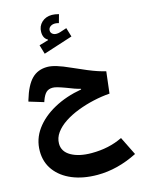

<svg xmlns="http://www.w3.org/2000/svg" viewBox="-174 -1018 1064 1441"><g transform="rotate(-15 358.0 -297.5)"><path d="M430.7 -914.1 412.6 -849.1Q396.5 -854 383.3 -854Q360.8 -854 345.9 -842.5Q331.1 -831.1 331.1 -812.5Q331.1 -796.9 343.5 -786.6Q356 -776.4 374.5 -776.4Q381.3 -776.4 388.4 -777.3Q395.5 -778.3 403.3 -780.8L456.5 -798.3L477.5 -728L250.5 -654.8L229.5 -726.1L300.8 -746.6V-751.5Q266.6 -770 266.6 -818.8Q266.6 -863.8 297.9 -893.1Q329.1 -922.4 377.9 -922.4Q389.6 -922.4 402.6 -920.2Q415.5 -918 430.7 -914.1ZM242.2 -554.2Q272.5 -554.2 313.5 -542Q354.5 -529.8 421.4 -499.5Q483.4 -471.7 527.1 -453.6Q570.8 -435.5 603 -425Q635.3 -414.6 662.6 -408.2L642.6 -239.7Q581.5 -235.4 516.6 -220.9Q451.7 -206.5 391.4 -183.3Q331.1 -160.2 283.2 -128.7Q235.4 -97.2 207.3 -58.3Q179.2 -19.5 179.2 25.4Q179.2 87.4 240.2 122.1Q301.3 156.7 398.9 156.7Q534.2 156.7 639.6 104.5L710.4 247.6Q554.7 326.2 399.9 326.2Q289.1 326.2 204.6 291.3Q120.1 256.3 72.8 192.6Q25.4 128.9 25.4 42.5Q25.4 -49.8 79.8 -125Q134.3 -200.2 229.2 -252.2Q324.2 -304.2 445.3 -325.2V-330.1Q423.3 -335.4 398.2 -344Q373 -352.5 339.8 -366.2Q299.8 -380.9 277.6 -387Q255.4 -393.1 241.2 -393.1Q210 -393.1 191.2 -375.7Q172.4 -358.4 157.2 -316.4L153.3 -304.7L39.1 -339.4L42.5 -351.6Q74.2 -458.5 121.3 -506.3Q168.5 -554.2 242.2 -554.2Z"/></g></svg>

Font: Estedad-FD ExtraBold
Style: Regular
Weight: 800
Designer: Amin Abedi
Version: Version 7.3